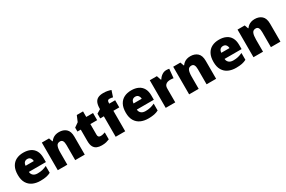

<svg xmlns="http://www.w3.org/2000/svg" viewBox="128 -2042 4951 3329"><g transform="rotate(-30 2603.0 -377.5)"><path d="M315 -563Q396 -563 454.5 -535Q513 -507 544.5 -451Q576 -395 576 -310V-225H235Q237 -182 267.5 -154Q298 -126 356 -126Q408 -126 451 -136Q494 -146 540 -168V-31Q500 -10 452.5 0Q405 10 333 10Q249 10 183.5 -19.5Q118 -49 80 -112Q42 -175 42 -273Q42 -373 76.5 -437Q111 -501 172.5 -532Q234 -563 315 -563ZM322 -433Q288 -433 265.5 -412Q243 -391 239 -345H403Q402 -382 381.5 -407.5Q361 -433 322 -433Z M1030 -563Q1116 -563 1170 -515Q1224 -467 1224 -360V0H1033V-302Q1033 -357 1017 -385Q1001 -413 966 -413Q912 -413 893.5 -369Q875 -325 875 -242V0H684V-553H828L854 -480H861Q879 -506 903.5 -524.5Q928 -543 959.5 -553Q991 -563 1030 -563Z M1625 -141Q1651 -141 1672.5 -146.5Q1694 -152 1717 -160V-21Q1686 -8 1651 1Q1616 10 1562 10Q1508 10 1467.5 -7Q1427 -24 1404 -65.5Q1381 -107 1381 -182V-410H1314V-488L1399 -548L1448 -664H1573V-553H1709V-410H1573V-195Q1573 -168 1586.5 -154.5Q1600 -141 1625 -141Z M2152 -410H2034V0H1843V-410H1770V-504L1847 -551V-560Q1847 -632 1866 -677Q1885 -722 1926.5 -743.5Q1968 -765 2035 -765Q2078 -765 2113 -758.5Q2148 -752 2186 -739L2145 -615Q2131 -619 2113.5 -622Q2096 -625 2076 -625Q2054 -625 2044 -611.5Q2034 -598 2034 -568V-553H2152Z M2476 -563Q2557 -563 2615.5 -535Q2674 -507 2705.5 -451Q2737 -395 2737 -310V-225H2396Q2398 -182 2428.5 -154Q2459 -126 2517 -126Q2569 -126 2612 -136Q2655 -146 2701 -168V-31Q2661 -10 2613.5 0Q2566 10 2494 10Q2410 10 2344.5 -19.5Q2279 -49 2241 -112Q2203 -175 2203 -273Q2203 -373 2237.5 -437Q2272 -501 2333.5 -532Q2395 -563 2476 -563ZM2483 -433Q2449 -433 2426.5 -412Q2404 -391 2400 -345H2564Q2563 -382 2542.5 -407.5Q2522 -433 2483 -433Z M3179 -563Q3195 -563 3212 -561Q3229 -559 3237 -557L3220 -377Q3210 -379 3195.5 -381Q3181 -383 3155 -383Q3131 -383 3103.5 -376Q3076 -369 3056 -345.5Q3036 -322 3036 -272V0H2845V-553H2987L3017 -465H3026Q3049 -506 3090.5 -534.5Q3132 -563 3179 -563Z M3660 -563Q3746 -563 3800 -515Q3854 -467 3854 -360V0H3663V-302Q3663 -357 3647 -385Q3631 -413 3596 -413Q3542 -413 3523.5 -369Q3505 -325 3505 -242V0H3314V-553H3458L3484 -480H3491Q3509 -506 3533.5 -524.5Q3558 -543 3589.5 -553Q3621 -563 3660 -563Z M4233 -563Q4314 -563 4372.5 -535Q4431 -507 4462.5 -451Q4494 -395 4494 -310V-225H4153Q4155 -182 4185.5 -154Q4216 -126 4274 -126Q4326 -126 4369 -136Q4412 -146 4458 -168V-31Q4418 -10 4370.5 0Q4323 10 4251 10Q4167 10 4101.5 -19.5Q4036 -49 3998 -112Q3960 -175 3960 -273Q3960 -373 3994.5 -437Q4029 -501 4090.5 -532Q4152 -563 4233 -563ZM4240 -433Q4206 -433 4183.5 -412Q4161 -391 4157 -345H4321Q4320 -382 4299.5 -407.5Q4279 -433 4240 -433Z M4948 -563Q5034 -563 5088 -515Q5142 -467 5142 -360V0H4951V-302Q4951 -357 4935 -385Q4919 -413 4884 -413Q4830 -413 4811.5 -369Q4793 -325 4793 -242V0H4602V-553H4746L4772 -480H4779Q4797 -506 4821.5 -524.5Q4846 -543 4877.5 -553Q4909 -563 4948 -563Z"/></g></svg>

Font: Noto Sans Cham Black
Style: Regular
Weight: 900
Version: Version 2.002